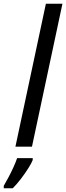

<svg xmlns="http://www.w3.org/2000/svg" viewBox="-55 -780 352 1021"><path d="M27 0 189 -760H277L115 0ZM-35 208Q-25 191 -11 165Q3 139 16 110.5Q29 82 36 61H119V71Q113 87 96 114Q79 141 57 170Q35 199 13 221H-35Z"/></svg>

Font: Noto Sans
Style: Italic
Weight: 400
Italic angle: -12°
Designer: Monotype Design Team
Foundry: Monotype Imaging Inc.
Version: Version 2.013; ttfautohint (v1.8.4.7-5d5b)